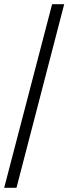

<svg xmlns="http://www.w3.org/2000/svg" viewBox="-20 -780 328 921"><path d="M0 121 230 -760H288L59 121Z"/></svg>

Font: Noto Rashi Hebrew
Style: Regular
Weight: 400
Version: Version 1.006